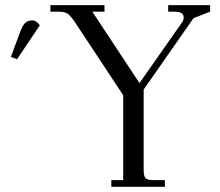

<svg xmlns="http://www.w3.org/2000/svg" viewBox="-20 -722 851 742"><path d="M22 -502 56.2 -594.2Q65.9 -621.6 76.4 -632.3Q86.9 -643.1 104 -643.1Q121.6 -643.1 133.8 -624L45.9 -493.2ZM174.8 -676.8V-702.1H383.8V-676.8H336.9L519 -400.9L684.1 -636.2Q689.9 -645 689.9 -653.8Q689.9 -666.5 680.9 -671.6Q671.9 -676.8 651.9 -676.8H629.9V-702.1H792V-676.8L728 -651.9L535.2 -376V-65.9Q535.2 -41 542.2 -33.4Q549.3 -25.9 574.2 -25.9H617.2V0H410.2V-25.9H456.1V-354L269 -637.2Q253.4 -660.2 242.2 -668.5Q231 -676.8 208 -676.8Z"/></svg>

Font: Dihjauti
Style: Regular
Weight: 400
Designer: T. Christopher White
Version: Version 3.0.0